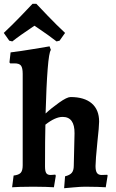

<svg xmlns="http://www.w3.org/2000/svg" viewBox="-48 -987 612 1015"><path d="M72 -113V-597Q72 -628 63 -640Q54 -652 29 -652H6L2 -657L8 -710Q65 -717 130 -728Q195 -739 214 -742L221 -723Q211 -711 204 -622Q197 -533 193 -387Q223 -415 264.5 -444.5Q306 -474 325 -474Q398 -474 437 -440.5Q476 -407 476 -344Q476 -319 467 -238Q457 -138 457 -109Q457 -84 464.5 -73Q472 -62 489 -62L519 -63L521 -59L511 3Q499 2 467.5 1Q436 0 403 0Q379 0 341 3.5Q303 7 291 8L296 -55Q321 -61 331.5 -73.5Q342 -86 342 -111L346 -282Q347 -369 283 -369Q244 -369 192 -328Q190 -259 190 -107Q190 -82 196.5 -72Q203 -62 219 -62Q227 -62 234.5 -63Q242 -64 244 -64L247 -58L237 3Q226 2 194 1Q162 0 128 0Q89 0 57.5 1Q26 2 16 3L24 -59Q51 -62 61.5 -73.5Q72 -85 72 -113ZM124 -967H144Q158 -952 204.5 -903.5Q251 -855 296 -813L267 -772L251 -768Q210 -800 155 -837L134 -851Q56 -799 17 -768L1 -772L-28 -813Q17 -855 63.5 -903.5Q110 -952 124 -967Z"/></svg>

Font: Sahitya
Style: Bold
Weight: 700
Designer: Juan Pablo del Peral
Foundry: Juan Pablo del Peral (http://www.huertatipografica.com)
Version: Version 1.001;PS 001.000;hotconv 1.0.70;makeotf.lib2.5.58329